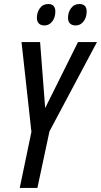

<svg xmlns="http://www.w3.org/2000/svg" viewBox="-20 -920 495 940"><path d="M76.7 0 133.8 -274.4 85.4 -713.9H176.3L201.2 -391.1L361.8 -713.9H454.6L222.2 -276.9L163.1 0ZM350.6 -795.4Q332.5 -795.4 322.8 -804.9Q313 -814.5 313 -833.5Q313 -859.4 327.9 -879.9Q342.8 -900.4 369.1 -900.4Q385.7 -900.4 395 -891.4Q404.3 -882.3 404.3 -864.3Q404.3 -834.5 388.9 -814.9Q373.5 -795.4 350.6 -795.4ZM197.8 -795.4Q180.2 -795.4 170.4 -804.9Q160.6 -814.5 160.6 -833.5Q160.6 -859.4 175.3 -879.9Q189.9 -900.4 216.8 -900.4Q227.5 -900.4 235.1 -896.5Q242.7 -892.6 246.8 -884.5Q251 -876.5 251 -864.3Q251 -834.5 235.8 -814.9Q220.7 -795.4 197.8 -795.4Z"/></svg>

Font: Open Sans Condensed Medium
Style: Italic
Weight: 500
Width: 3
Italic angle: -12°
Designer: Monotype Design Team
Foundry: Monotype Imaging Inc.
Version: Version 3.000